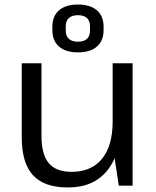

<svg xmlns="http://www.w3.org/2000/svg" viewBox="-20 -819 689 847"><path d="M163 -220Q163 -138 195 -99.5Q227 -61 296 -61Q383 -61 430 -118.5Q477 -176 477 -283L515 -352V-286Q515 -145 454.5 -68.5Q394 8 280 8Q175 8 125.5 -46Q76 -100 76 -213V-540H163ZM565 0H504L477 -178V-540H565ZM324 -588Q270 -588 240.5 -613.5Q211 -639 211 -686V-701Q211 -748 240.5 -773.5Q270 -799 324 -799Q378 -799 407.5 -773.5Q437 -748 437 -701V-686Q437 -639 407.5 -613.5Q378 -588 324 -588ZM324 -635Q350 -635 363.5 -647.5Q377 -660 377 -684V-703Q377 -727 363.5 -739.5Q350 -752 324 -752Q298 -752 284 -739.5Q270 -727 270 -703V-684Q270 -660 284 -647.5Q298 -635 324 -635Z"/></svg>

Font: Pathway Extreme
Style: Regular
Weight: 400
Designer: Eduardo Rodriguez Tunni
Foundry: Eduardo Rodriguez Tunni
Version: Version 1.001;gftools[0.9.26]